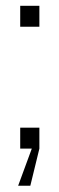

<svg xmlns="http://www.w3.org/2000/svg" viewBox="-20 -500 199 646"><path d="M48 -480.5H112.5V-410H48ZM48 -70.5H112.5V0L82 125H41L87 0H48Z"/></svg>

Font: Overused Grotesk Light
Style: Regular
Weight: 300
Version: Version 0.004